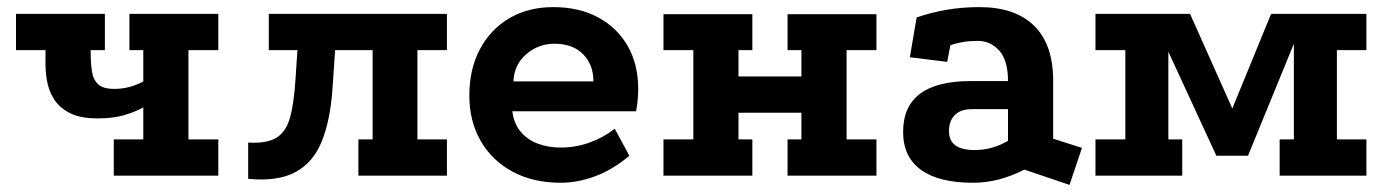

<svg xmlns="http://www.w3.org/2000/svg" viewBox="-20 -494 3911 540"><path d="M383 -192Q362 -180 330.5 -170.5Q299 -161 255 -161Q205 -161 175.5 -176.5Q146 -192 131 -216.5Q116 -241 111.5 -270.5Q107 -300 108 -328V-353H25V-455H275V-353H235V-350Q235 -317 238.5 -293.5Q242 -270 256 -257Q270 -244 301 -244Q325 -244 346 -250Q367 -256 383 -265V-353H344V-455H594V-353H510V-102H594V0H300V-102H383Z M988 0V-102H1028V-353H736V-455H1237V-353H1154V-102H1237V0ZM678 9V-93Q731 -90 758 -107Q785 -124 796 -164.5Q807 -205 811 -270L818 -375H924L915 -243Q909 -156 885 -96.5Q861 -37 811 -10Q761 17 678 9Z M1750 -56Q1704 -17 1654.5 1.5Q1605 20 1557 20Q1479 20 1421 -11.5Q1363 -43 1331.5 -98.5Q1300 -154 1300 -225Q1300 -300 1330 -356Q1360 -412 1413 -443Q1466 -474 1536 -474Q1609 -474 1662.5 -445Q1716 -416 1745.5 -364.5Q1775 -313 1775 -243Q1775 -230 1773.5 -213Q1772 -196 1769 -181H1421Q1425 -147 1444 -124Q1463 -101 1492.5 -90Q1522 -79 1557 -79Q1599 -79 1638 -93Q1677 -107 1709 -132ZM1649 -265Q1649 -312 1620 -341.5Q1591 -371 1540 -371Q1494 -371 1460 -341.5Q1426 -312 1424 -265Z M1846 -454H2096V-353H2057V-279H2234V-353H2195V-454H2445V-353H2361V-102H2445V0H2195V-102H2234V-177H2057V-102H2096V0H1846V-102H1930V-353H1846Z M2861 -17Q2789 20 2717 20Q2620 20 2570 -16.5Q2520 -53 2520 -123Q2520 -266 2710 -266H2815Q2815 -324 2790.5 -351.5Q2766 -379 2730 -379Q2708 -379 2689.5 -376Q2671 -373 2653 -367L2644 -320L2539 -333L2558 -445Q2599 -459 2642.5 -466.5Q2686 -474 2735 -474Q2835 -474 2888.5 -421.5Q2942 -369 2942 -267V-104L3023 -78L2988 26ZM2713 -187Q2682 -187 2665.5 -170.5Q2649 -154 2649 -125Q2649 -72 2721 -72Q2771 -72 2815 -98V-187Z M3061 0V-102H3145V-353H3061V-455H3327L3461 -155H3432L3555 -455H3823V-353H3740V-102H3823V0H3579V-102H3619V-413L3635 -410L3490 -56H3401L3240 -405L3266 -408V-102H3305V0Z"/></svg>

Font: Podkova ExtraBold
Style: Regular
Weight: 800
Designer: Ilya Yudin
Foundry: Cyreal (www.cyreal.org)
Version: Version 2.103